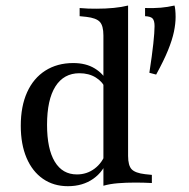

<svg xmlns="http://www.w3.org/2000/svg" viewBox="-20 -652 675 684"><path d="M536.3 -386.3 512.1 -392.7Q521.8 -455.6 526.2 -496.8Q530.6 -537.9 530.6 -558.9Q530.6 -578.2 523.8 -585.9Q516.9 -593.5 496.8 -594.4V-623.4Q529 -622.6 552.8 -624.6Q576.6 -626.6 601.6 -632.3Q603.2 -628.2 604.4 -616.5Q605.6 -604.8 605.6 -591.9Q605.6 -567.7 599.6 -538.7Q593.5 -509.7 578.6 -473Q563.7 -436.3 536.3 -386.3ZM221.8 11.3Q171 11.3 133.1 -14.9Q95.2 -41.1 74.6 -89.5Q54 -137.9 54 -204Q54 -273.4 76.6 -323.4Q99.2 -373.4 141.5 -400.4Q183.9 -427.4 241.1 -427.4Q286.3 -427.4 317.7 -408.1Q349.2 -388.7 362.9 -358.9L354.8 -337.1Q346 -360.5 321.4 -375.8Q296.8 -391.1 262.9 -391.1Q207.3 -391.1 177.4 -344Q147.6 -296.8 147.6 -207.3Q147.6 -121.8 175 -76.2Q202.4 -30.6 254 -30.6Q289.5 -30.6 316.9 -51.2Q344.4 -71.8 356.5 -106.5L363.7 -86.3Q350 -41.9 312.5 -15.3Q275 11.3 221.8 11.3ZM348.4 0V-207.3H436.3V-96.8Q436.3 -62.1 449.2 -48.8Q462.1 -35.5 496.8 -31.5L521 -29V0Q504.8 -0.8 491.1 -1.2Q477.4 -1.6 462.1 -1.6Q428.2 -1.6 399.6 0.8Q371 3.2 348.4 9.7ZM348.4 -207.3V-525.8Q348.4 -560.5 335.5 -574.2Q322.6 -587.9 287.9 -591.9L263.7 -594.4V-623.4Q280.6 -621.8 294.4 -621.4Q308.1 -621 323.4 -621Q356.5 -621 385.1 -623.8Q413.7 -626.6 436.3 -632.3V-623.4V-207.3Z"/></svg>

Font: Playfair 5pt SemiExpanded Light Medium
Style: Regular
Weight: 500
Version: Version 2.203